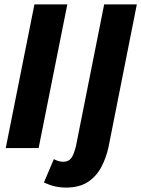

<svg xmlns="http://www.w3.org/2000/svg" viewBox="-20 -671 640 870"><path d="M6 0 136 -651H285L155 0ZM279 179Q253 179 229 173.5Q205 168 179 156L224 50Q235 56 245.5 59Q256 62 267 62Q291 62 303.5 44.5Q316 27 325 -13L452 -651H600L472 -6Q461 45 438.5 87Q416 129 377.5 154Q339 179 279 179Z"/></svg>

Font: Source Code Pro ExtraLight ExtraBold
Style: Italic
Weight: 800
Italic angle: -11°
Monospace: yes
Version: Version 1.016;hotconv 1.0.116;makeotfexe 2.5.65601